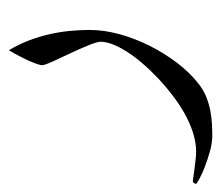

<svg xmlns="http://www.w3.org/2000/svg" viewBox="-124 -209 519 452"><g transform="rotate(-90 136.0 17.5)"><path d="M292 -31.7Q292 2.4 282 38.8Q272 75.2 254.9 109.4Q237.8 143.6 215.3 173.3Q192.9 203.1 167 223.6Q151.4 236.3 134 243.2Q116.7 250 100.3 252.9Q84 255.9 69.1 256.6Q54.2 257.3 43.9 257.3Q26.4 257.3 6.3 251.7Q-13.7 246.1 -30.8 239.5Q-47.9 232.9 -59.1 226.6Q-70.3 220.2 -70.3 219.2Q-70.3 217.3 -68.4 214.4Q-66.4 211.4 -64.5 211.4Q-64 211.4 -55.2 212.6Q-46.4 213.9 -35.4 215.3Q-24.4 216.8 -13.2 218Q-2 219.2 5.4 219.2Q42 219.2 85.4 197.3Q128.9 175.3 176.8 130.9Q219.2 90.8 241.7 54.7Q264.2 18.6 264.2 -5.4Q264.2 -14.2 255.6 -34.9Q247.1 -55.7 236.6 -77.9Q226.1 -100.1 217.5 -118.9Q209 -137.7 209 -143.6Q209 -147.9 213.6 -160.4Q218.3 -172.9 224.9 -186Q231.4 -199.2 237.3 -209.7Q243.2 -220.2 244.1 -221.7Q257.8 -199.2 267.1 -174.8Q276.4 -150.4 282 -125.7Q287.6 -101.1 289.8 -77.1Q292 -53.2 292 -31.7Z"/></g></svg>

Font: Accordance
Style: Italic
Weight: 400
Italic angle: -11°
Version: Version 1.2 (build January 31, 2020) Miklal Software Solutio